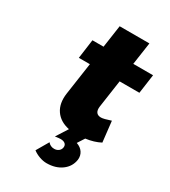

<svg xmlns="http://www.w3.org/2000/svg" viewBox="-217 -775 999 1125"><g transform="rotate(30 283.0 -212.5)"><path d="M138.2 -387.2 155.8 -516.1H231L252.9 -667H454.1L432.1 -516.1H565.9L547.9 -387.2H414.1L387.2 -201.2Q383.8 -175.3 393.6 -162.1Q403.3 -148.9 424.8 -148.9Q442.9 -148.9 490.2 -165L505.9 -25.9Q463.4 -3.4 407.2 3.9L377 50.8Q406.2 60.5 420.9 82.5Q435.5 104.5 432.1 132.8Q424.8 182.1 383.8 212.2Q342.8 242.2 282.2 242.2Q259.8 242.2 234.1 233.2Q208.5 224.1 189 209L236.8 127Q252.9 147 278.8 147Q296.4 147 308.6 137.5Q320.8 127.9 323.2 112.8Q325.7 96.7 315.2 87.4Q304.7 78.1 284.2 78.1Q271.5 78.1 247.1 82L296.9 3.9Q233.4 -9.3 202.4 -54.4Q171.4 -99.6 181.2 -169.9L212.9 -387.2Z"/></g></svg>

Font: Trueno ExtraBold
Style: Italic
Weight: 800
Designer: Julieta Ulanovsky
Foundry: Julieta Ulanovsky
Version: Version 3.001b | FøM Fix